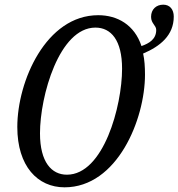

<svg xmlns="http://www.w3.org/2000/svg" viewBox="-20 -790 763 821"><path d="M256 11C481 11 600 -279 600 -471C600 -503 598 -535 592 -561C665 -592 723 -639 723 -719C723 -749 707 -770 678 -770C648 -770 626 -750 626 -718C626 -689 648 -682 648 -662C648 -623 619 -605 585 -593C555 -684 482 -725 400 -725C177 -725 54 -443 54 -247C54 -79 141 11 256 11ZM266 -43C201 -43 151 -96 151 -220C151 -379 233 -672 388 -672C455 -672 502 -618 502 -496C502 -337 423 -43 266 -43Z"/></svg>

Font: Noto Serif ExtraCondensed
Style: Italic
Weight: 400
Width: 2
Italic angle: -12°
Designer: Monotype Design Team
Foundry: Monotype Imaging Inc.
Version: Version 2.014